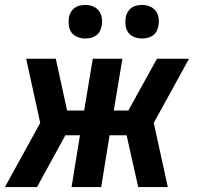

<svg xmlns="http://www.w3.org/2000/svg" viewBox="-31 -758 801 778"><path d="M-11 0 132 -260 75 -520H195L241 -310H310L345 -520H465L430 -310H489L605 -520H735L592 -260L649 0H529L482 -210H413L379 0H259L293 -210H234L119 0ZM544 -602Q528 -602 513 -608Q498 -614 489 -626Q480 -638 478 -654Q476 -670 478 -686Q480 -698 486 -708.5Q492 -719 501.5 -726Q511 -733 522.5 -735.5Q534 -738 545 -738Q561 -738 576 -732Q591 -726 600 -714Q609 -702 611.5 -686Q614 -670 611 -654Q609 -642 603.5 -631.5Q598 -621 588 -614Q578 -607 566.5 -604.5Q555 -602 544 -602ZM314 -602Q298 -602 283 -608Q268 -614 259 -626Q250 -638 248 -654Q246 -670 248 -686Q250 -698 256 -708.5Q262 -719 271.5 -726Q281 -733 292.5 -735.5Q304 -738 315 -738Q331 -738 346 -732Q361 -726 370 -714Q379 -702 381.5 -686Q384 -670 381 -654Q379 -642 373.5 -631.5Q368 -621 358 -614Q348 -607 336.5 -604.5Q325 -602 314 -602Z"/></svg>

Font: Iosevka Aile
Style: Bold Italic
Weight: 700
Italic angle: -9°
Designer: Belleve Invis
Foundry: Belleve Invis
Version: Version 28.0.1; ttfautohint (v1.8.4)